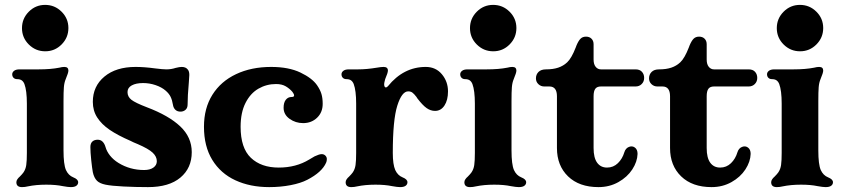

<svg xmlns="http://www.w3.org/2000/svg" viewBox="-20 -756 3460 786"><path d="M47 -10Q47 -16 51 -22Q55 -28 61 -33Q71 -43 76 -50Q85 -63 87.5 -80.5Q90 -98 90 -130V-332Q90 -385 80 -412Q76 -422 69 -427Q62 -432 50 -432Q41 -432 35.5 -437.5Q30 -443 30 -452Q30 -460 37.5 -466Q45 -472 60 -472H138Q188 -472 223 -479Q234.1 -482 243.4 -482Q260 -482 260 -467Q260 -458 249 -432Q243 -417.8 241.5 -398.9Q240 -380 240 -343V-332V-140Q240 -83 250 -60Q260 -38 280 -30Q300 -22 300 -10Q300 -1 292.5 4.5Q285 10 270 10Q259 10 237 6Q209 0 169 0Q127.3 0 94 7Q82 10 70 10Q47 10 47 -10ZM70 -640.8Q70 -680 97.8 -708Q125.6 -736 164.8 -736Q204 -736 232 -708.2Q260 -680.4 260 -641.2Q260 -602 232.2 -574Q204.4 -546 165.2 -546Q126 -546 98 -573.8Q70 -601.6 70 -640.8Z M412 0Q388 -5 377 -16Q365 -28 360 -51Q357 -67 353.5 -100Q350 -133 350 -154Q350 -169 358 -176.5Q366 -184 380 -184Q392 -184 400 -176Q408 -168 412 -154Q417 -136 430.5 -119Q444 -102 465 -89Q512 -60 570 -60Q594 -60 608 -70Q622 -80 622 -96Q622 -115 605 -131Q588 -147 544 -166Q524 -174 515 -179Q462 -202 429 -224.5Q396 -247 378 -275Q360 -303 360 -339Q360 -403 407.5 -442.5Q455 -482 535 -482Q571 -482 615 -476Q647 -472 661 -472Q681 -472 699 -478Q715 -482 724 -482Q741 -482 749 -471Q755 -464 755 -449L753 -418Q748 -363 748 -328Q748 -314 739.5 -306.5Q731 -299 719 -299Q706 -299 698 -306.5Q690 -314 688 -327Q685 -346 678.5 -359.5Q672 -373 658 -385Q642 -399 617 -407.5Q592 -416 566 -416Q537 -416 519.5 -406.5Q502 -397 502 -379Q502 -360 518 -347.5Q534 -335 581 -317Q671 -283 718 -238.5Q765 -194 765 -133Q765 -68 718.5 -29Q672 10 586 10Q536 10 486 7.5Q436 5 412 0Z M815 -237Q815 -313 849.5 -368Q884 -423 946.5 -452.5Q1009 -482 1090 -482Q1162 -482 1210 -459Q1258 -436 1278 -407Q1291 -388 1296 -371Q1301 -354 1301 -331Q1301 -296 1278 -274Q1255 -252 1221 -252Q1190 -252 1165.5 -269.5Q1141 -287 1141 -315Q1141 -336 1150 -347.5Q1159 -359 1174 -359Q1184 -359 1184 -365Q1184 -371 1177 -380Q1166 -393 1150 -402.5Q1134 -412 1110 -412Q1071 -412 1038 -393Q1005 -374 985 -334.5Q965 -295 965 -237Q965 -150 1007 -110Q1049 -70 1121 -70Q1192 -70 1246 -103L1268 -116Q1277 -120 1284 -122.5Q1291 -125 1297 -125Q1306 -125 1312 -119Q1318 -113 1318 -105Q1318 -96 1315 -90Q1298 -51 1238 -20Q1211 -6 1169.5 2Q1128 10 1082 10Q1004 10 943.5 -18Q883 -46 849 -101.5Q815 -157 815 -237Z M1395 -10Q1395 -16 1399 -22Q1403 -28 1409 -33Q1419 -43 1424 -50Q1433 -63 1435.5 -80.5Q1438 -98 1438 -130V-332Q1438 -385 1428 -412Q1424 -422 1417 -427Q1410 -432 1398 -432Q1389 -432 1383.5 -437.5Q1378 -443 1378 -452Q1378 -460 1385.5 -466Q1393 -472 1408 -472H1446Q1481 -472 1523 -479Q1540 -482 1550.5 -482Q1568 -482 1568 -467Q1568 -458 1556.8 -432Q1552.6 -416 1552.6 -412Q1552.6 -398 1560 -398Q1563 -398 1568 -403Q1632 -482 1723 -482Q1764 -482 1789 -452Q1814 -422 1814 -382Q1814 -346 1799.5 -324Q1785 -302 1761 -302Q1743 -302 1726.5 -313.5Q1710 -325 1688 -354L1685 -359Q1675 -372 1668.1 -377Q1661.2 -382 1651 -382Q1625 -382 1606.5 -323.6Q1588 -265.3 1588 -130Q1588 -83 1598 -60Q1608 -38 1628 -30Q1648 -22 1648 -10Q1648 -1 1640.5 4.5Q1633 10 1618 10Q1607 10 1585 6Q1557 0 1517 0Q1475.3 0 1442 7Q1430 10 1418 10Q1395 10 1395 -10Z M1881 -10Q1881 -16 1885 -22Q1889 -28 1895 -33Q1905 -43 1910 -50Q1919 -63 1921.5 -80.5Q1924 -98 1924 -130V-332Q1924 -385 1914 -412Q1910 -422 1903 -427Q1896 -432 1884 -432Q1875 -432 1869.5 -437.5Q1864 -443 1864 -452Q1864 -460 1871.5 -466Q1879 -472 1894 -472H1972Q2022 -472 2057 -479Q2068.1 -482 2077.4 -482Q2094 -482 2094 -467Q2094 -458 2083 -432Q2077 -417.8 2075.5 -398.9Q2074 -380 2074 -343V-332V-140Q2074 -83 2084 -60Q2094 -38 2114 -30Q2134 -22 2134 -10Q2134 -1 2126.5 4.5Q2119 10 2104 10Q2093 10 2071 6Q2043 0 2003 0Q1961.3 0 1928 7Q1916 10 1904 10Q1881 10 1881 -10ZM1904 -640.8Q1904 -680 1931.8 -708Q1959.6 -736 1998.8 -736Q2038 -736 2066 -708.2Q2094 -680.4 2094 -641.2Q2094 -602 2066.2 -574Q2038.4 -546 1999.2 -546Q1960 -546 1932 -573.8Q1904 -601.6 1904 -640.8Z M2260 -150V-362Q2260 -402 2229 -402H2208Q2194 -402 2184 -411.5Q2174 -421 2174 -435Q2174 -451 2184.5 -461.5Q2195 -472 2215 -472Q2244 -472 2265 -479Q2286 -486 2302 -501Q2320 -518 2337 -562L2340 -570Q2348 -589 2356.5 -597.5Q2365 -606 2379 -606Q2393 -606 2401.5 -597.5Q2410 -589 2410 -575V-512Q2410 -493 2418.5 -482.5Q2427 -472 2440 -472H2582Q2599 -472 2608 -462Q2617 -452 2617 -437Q2617 -422 2607 -412Q2597 -402 2582 -402H2440Q2424 -402 2417 -392.5Q2410 -383 2410 -362V-150Q2410 -110 2424.5 -90Q2439 -70 2465 -70Q2491 -70 2509.5 -88Q2528 -106 2536 -133Q2541 -149 2554.5 -154.5Q2568 -160 2579 -152Q2590 -144 2590 -126Q2589 -94 2568.5 -62.5Q2548 -31 2511.5 -10.5Q2475 10 2430 10Q2351 10 2305.5 -34Q2260 -78 2260 -150Z M2723 -150V-362Q2723 -402 2692 -402H2671Q2657 -402 2647 -411.5Q2637 -421 2637 -435Q2637 -451 2647.5 -461.5Q2658 -472 2678 -472Q2707 -472 2728 -479Q2749 -486 2765 -501Q2783 -518 2800 -562L2803 -570Q2811 -589 2819.5 -597.5Q2828 -606 2842 -606Q2856 -606 2864.5 -597.5Q2873 -589 2873 -575V-512Q2873 -493 2881.5 -482.5Q2890 -472 2903 -472H3045Q3062 -472 3071 -462Q3080 -452 3080 -437Q3080 -422 3070 -412Q3060 -402 3045 -402H2903Q2887 -402 2880 -392.5Q2873 -383 2873 -362V-150Q2873 -110 2887.5 -90Q2902 -70 2928 -70Q2954 -70 2972.5 -88Q2991 -106 2999 -133Q3004 -149 3017.5 -154.5Q3031 -160 3042 -152Q3053 -144 3053 -126Q3052 -94 3031.5 -62.5Q3011 -31 2974.5 -10.5Q2938 10 2893 10Q2814 10 2768.5 -34Q2723 -78 2723 -150Z M3137 -10Q3137 -16 3141 -22Q3145 -28 3151 -33Q3161 -43 3166 -50Q3175 -63 3177.5 -80.5Q3180 -98 3180 -130V-332Q3180 -385 3170 -412Q3166 -422 3159 -427Q3152 -432 3140 -432Q3131 -432 3125.5 -437.5Q3120 -443 3120 -452Q3120 -460 3127.5 -466Q3135 -472 3150 -472H3228Q3278 -472 3313 -479Q3324.1 -482 3333.4 -482Q3350 -482 3350 -467Q3350 -458 3339 -432Q3333 -417.8 3331.5 -398.9Q3330 -380 3330 -343V-332V-140Q3330 -83 3340 -60Q3350 -38 3370 -30Q3390 -22 3390 -10Q3390 -1 3382.5 4.5Q3375 10 3360 10Q3349 10 3327 6Q3299 0 3259 0Q3217.3 0 3184 7Q3172 10 3160 10Q3137 10 3137 -10ZM3160 -640.8Q3160 -680 3187.8 -708Q3215.6 -736 3254.8 -736Q3294 -736 3322 -708.2Q3350 -680.4 3350 -641.2Q3350 -602 3322.2 -574Q3294.4 -546 3255.2 -546Q3216 -546 3188 -573.8Q3160 -601.6 3160 -640.8Z"/></svg>

Font: Raigarh
Style: Regular
Weight: 400
Designer: jaikishan Patel
Foundry: MagicType
Version: Version 1.000;FEAKit 1.0